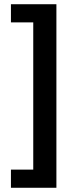

<svg xmlns="http://www.w3.org/2000/svg" viewBox="-20 -720 387 899"><path d="M244.1 -700.2H31.2V-615.2H135.7V74.2H31.2V159.2H244.1Z"/></svg>

Font: Selawik Semibold
Style: Regular
Weight: 600
Designer: Aaron Bell
Foundry: Microsoft Corporation
Version: Version 1.01